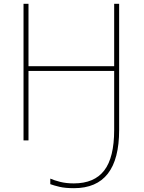

<svg xmlns="http://www.w3.org/2000/svg" viewBox="-20 -734 752 1004"><path d="M603 -54Q603 250 367 250Q321 250 291.5 243Q262 236 243 229V200Q263 209 294.5 217Q326 225 366 225Q473 225 525 157.5Q577 90 577 -54V-363H129V0H103V-714H129V-388H577V-714H603Z"/></svg>

Font: Noto Sans Thin
Style: Regular
Weight: 100
Designer: Monotype Design Team
Foundry: Monotype Imaging Inc.
Version: Version 2.007